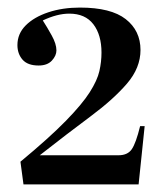

<svg xmlns="http://www.w3.org/2000/svg" viewBox="-20 -861 437 507"><path d="M42 -374 34 -434Q110 -497 153.5 -541.5Q197 -586 217 -617.5Q237 -649 242.5 -673.5Q248 -698 248 -722Q248 -769 226.5 -797Q205 -825 163 -825Q131 -825 93 -807Q104 -790 116.5 -767.5Q129 -745 129 -728Q129 -714 117 -701Q105 -688 82 -688Q53 -688 39.5 -703.5Q26 -719 26 -742Q26 -772 48 -794Q70 -816 107.5 -828.5Q145 -841 191 -841Q273 -841 312 -810.5Q351 -780 351 -729Q351 -682 315.5 -640.5Q280 -599 219.5 -554Q159 -509 85 -451H293Q317 -451 328 -467Q339 -483 350 -528H362L346 -374Z"/></svg>

Font: Literata 72pt Medium
Style: Regular
Weight: 500
Designer: Latin by Veronika Burian and Jose Scaglione. Greek by Irene Vlachou. Cyrillic by Vera Evstafieva.
Foundry: TypeTogether
Version: Version 3.002